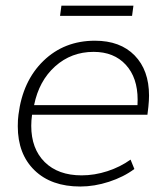

<svg xmlns="http://www.w3.org/2000/svg" viewBox="-20 -660 593 690"><path d="M195.8 -603 200.7 -639.6H459.5L454.6 -603ZM102.5 -282.2H474.1Q474.6 -289.1 474.6 -301.8Q474.6 -380.9 432.1 -427.2Q389.6 -473.6 316.4 -473.6Q236.3 -473.6 178.2 -421.6Q120.1 -369.6 102.5 -282.2ZM268.6 10.3Q164.1 10.3 104 -48.1Q43.9 -106.4 43.9 -206.5Q43.9 -230.5 46.4 -248Q61.5 -369.1 136.2 -441.4Q210.9 -513.7 321.3 -513.7Q412.1 -513.7 463.9 -460.7Q515.6 -407.7 515.6 -316.4Q515.6 -299.3 513.2 -275.9L509.8 -247.6H95.2Q92.3 -227.1 92.3 -208Q92.3 -125.5 140.6 -77.6Q189 -29.8 273.4 -29.8Q319.8 -29.8 366.2 -44.9Q412.6 -60.1 449.2 -86.4L462.9 -52.7Q424.3 -23.9 371.8 -6.8Q319.3 10.3 268.6 10.3Z"/></svg>

Font: Muli
Style: ExtraLightItalic
Weight: 200
Italic angle: -7°
Designer: Vernon Adams
Foundry: newtypography
Version: Version 2.0; ttfautohint (v1.00rc1.2-2d82) -l 8 -r 50 -G 200